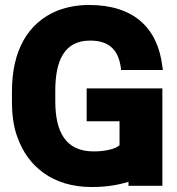

<svg xmlns="http://www.w3.org/2000/svg" viewBox="-20 -741 711 771"><path d="M28 -335C28 -281 34 -232 50 -190C91 -74 190 10 348 10C403 10 451 3 496 -11V5H632V-386H328V-254H460V-158C443 -142 401 -133 356 -133C243 -133 202 -212 202 -335V-376C202 -496 237 -578 342 -578C420 -578 455 -539 465 -471L466 -460H634L632 -474C613 -632 514 -721 338 -721C291 -721 249 -713 210 -698C90 -649 28 -535 28 -375Z"/></svg>

Font: Asimov Pro
Style: Ult
Weight: 900
Designer: Google
Version: Version 2.000980; 2014